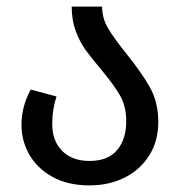

<svg xmlns="http://www.w3.org/2000/svg" viewBox="-20 -547 556 581"><path d="M362 -385Q409 -327 434 -282Q459 -237 459 -178Q459 -120 431.5 -76.5Q404 -33 357 -9.5Q310 14 251 14Q185 14 138.5 -12Q92 -38 68.5 -79.5Q45 -121 45 -169Q45 -225 73 -276L151 -255Q138 -216 138 -172Q138 -121 168 -90.5Q198 -60 251 -60Q307 -60 334.5 -93Q362 -126 362 -180Q362 -225 343.5 -257.5Q325 -290 285 -338Q256 -372 238.5 -396.5Q221 -421 209 -453.5Q197 -486 197 -527H289Q289 -492 307 -461.5Q325 -431 362 -385Z"/></svg>

Font: Fira GO
Style: Regular
Weight: 400
Designer: Carrois Corporate
Foundry: Carrois Corporate GbR
Version: Version 0.300